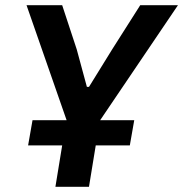

<svg xmlns="http://www.w3.org/2000/svg" viewBox="-20 -718 704 738"><path d="M105 -256H236L82 -698H219L275 -528L314 -384H322L411 -528L519 -698H664L365 -256H496L479 -159H348L322 0H193L219 -159H88Z"/></svg>

Font: IBM Plex Mono SemiBold
Style: Italic
Weight: 600
Italic angle: -9°
Monospace: yes
Designer: Mike Abbink, Paul van der Laan, Pieter van Rosmalen
Foundry: Bold Monday
Version: Version 2.3